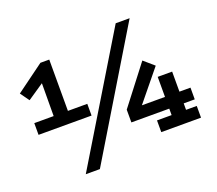

<svg xmlns="http://www.w3.org/2000/svg" viewBox="-121 -819 1199 1062"><g transform="rotate(-20 478.0 -288.0)"><path d="M188 -589H240V-287H354V-218H42V-287H156L157 -480L61 -415L23 -468ZM654 -652H736L296 76H213ZM685 0V-69H771V-107H548V-182L722 -408L782 -356L635 -176H771V-294H856V-176H921V-107H856V-69H919V0Z"/></g></svg>

Font: Podkova SemiBold
Style: Regular
Weight: 600
Designer: Ilya Yudin
Foundry: Cyreal (www.cyreal.org)
Version: Version 2.103